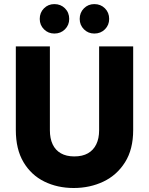

<svg xmlns="http://www.w3.org/2000/svg" viewBox="-20 -934 745 961"><path d="M59.2 -283.1V-701.9H229.7V-282.1Q229.7 -240.8 243.5 -211.6Q257.2 -182.4 284.5 -166.8Q311.8 -151.1 351.9 -151.1Q392.9 -151.1 420.3 -166.8Q447.6 -182.4 461.8 -211.6Q476.1 -240.8 476.1 -282.1V-701.9H646.6V-283.1Q646.6 -186.6 605.9 -122Q565.3 -57.4 497.8 -25.2Q430.2 7 348.8 7Q267.8 7 202.1 -25.2Q136.4 -57.4 97.8 -122Q59.2 -186.6 59.2 -283.1ZM252.1 -766.1Q221.3 -766.1 200.1 -787.3Q178.9 -808.5 178.9 -839.3Q178.9 -871.1 200.1 -892.3Q221.3 -913.5 252.1 -913.5Q284 -913.5 305.2 -892.3Q326.4 -871.1 326.4 -839.3Q326.4 -808.5 305.2 -787.3Q284 -766.1 252.1 -766.1ZM452.1 -766.1Q421.3 -766.1 400.1 -787.3Q378.9 -808.5 378.9 -839.3Q378.9 -871.1 400.1 -892.3Q421.3 -913.5 452.1 -913.5Q484 -913.5 505.2 -892.3Q526.4 -871.1 526.4 -839.3Q526.4 -808.5 505.2 -787.3Q484 -766.1 452.1 -766.1Z"/></svg>

Font: Poppins Variable
Style: Regular
Weight: 100
Designer: Jonny Pinhorn
Foundry: Indian Type Foundry
Version: Version 6.000